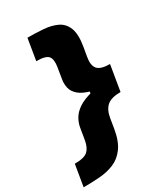

<svg xmlns="http://www.w3.org/2000/svg" viewBox="-247 -870 969 1106"><g transform="rotate(-30 237.5 -317.0)"><path d="M441.9 -304.7Q347.7 -304.7 292 -319.1Q236.3 -333.5 209.7 -356.7Q183.1 -379.9 177 -407.7Q170.9 -435.5 175.3 -461.9L188 -540.5Q195.3 -586.4 178.7 -607.4Q162.1 -628.4 99.1 -628.4L122.6 -771Q177.7 -771 228.5 -767.1Q279.3 -763.2 317.1 -745.1Q355 -727.1 371.8 -684.8Q388.7 -642.6 376 -565.9L365.2 -503.4Q356 -451.2 376.5 -426.5Q397 -401.9 459 -401.9ZM-27.8 137.2 -3.9 -5.9Q59.1 -5.9 82.5 -27.1Q106 -48.3 113.8 -93.3L127 -172.4Q131.3 -198.7 147 -226.6Q162.6 -254.4 196.8 -277.6Q231 -300.8 291.5 -315.2Q352.1 -329.6 446.3 -329.6L430.7 -231.9Q368.7 -231.9 340.3 -207.3Q312 -182.6 303.7 -130.4L293.5 -67.9Q280.8 8.8 249.8 51Q218.8 93.3 175 111.3Q131.3 129.4 79.3 133.3Q27.3 137.2 -27.8 137.2ZM430.7 -231.9H263.2L291.5 -401.9H459Z"/></g></svg>

Font: Inter 16pt Black
Style: Italic
Weight: 900
Italic angle: -9.3988°
Version: Version 4.001;git-66647c0bb